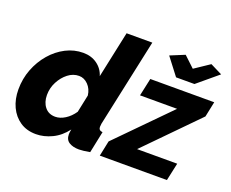

<svg xmlns="http://www.w3.org/2000/svg" viewBox="-118 -925 1356 1129"><g transform="rotate(20 559.5 -360.0)"><path d="M197 10Q139 10 97.5 -18Q56 -46 33.5 -94Q11 -142 11 -203Q11 -270 34 -329.5Q57 -389 97 -435.5Q137 -482 188.5 -508.5Q240 -535 297 -535Q348 -535 384.5 -508.5Q421 -482 434 -439L496 -730H657L539 -180Q537 -166 537 -159Q537 -137 562 -135L534 0Q490 8 466 8Q428 8 404 -7Q380 -22 380 -56Q380 -67 384 -87Q347 -38 297 -14Q247 10 197 10ZM776 -693 866 -730 933 -667 1027 -730 1101 -693 973 -586H858ZM614 -96 927 -414H695L719 -525H1119L1099 -429L787 -111H1038L1014 0H594ZM269 -125Q299 -125 330 -144.5Q361 -164 384 -198L407 -308Q402 -348 377 -373.5Q352 -399 320 -399Q283 -399 251.5 -374.5Q220 -350 200 -311.5Q180 -273 180 -229Q180 -184 203.5 -154.5Q227 -125 269 -125Z"/></g></svg>

Font: Raleway ExtraBold
Style: Italic
Weight: 800
Italic angle: -12°
Designer: Matt McInerney, Pablo Impallari, Rodrigo Fuenzalida
Foundry: Matt McInerney, Pablo Impallari, Rodrigo Fuenzalida
Version: Version 4.026